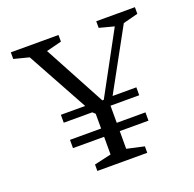

<svg xmlns="http://www.w3.org/2000/svg" viewBox="-127 -850 990 980"><g transform="rotate(-20 368.5 -360.0)"><path d="M162 -333V-290H317L331 -277V-197H162V-152H331V-56L239 -35V0H510V-35L416 -56V-152H572V-197H416V-290H572V-333H443L624 -663L705 -684V-720H495V-684L575 -663L394 -330H386L207 -663L290 -684V-720H31V-684L113 -663L294 -333Z"/></g></svg>

Font: GradeGX
Style: Regular
Weight: 100
Width: 1
Designer: Adam Twardoch
Foundry: Adam Twardoch
Version: Version 2.002; DEVELOPMENT